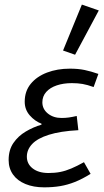

<svg xmlns="http://www.w3.org/2000/svg" viewBox="-20 -793 445 825"><path d="M169.8 12Q124 12 89.3 -2.3Q54.6 -16.6 35.9 -43.1Q17.1 -69.7 17.1 -105.4Q17.1 -148.7 37.6 -178.6Q58.2 -208.6 90.7 -227.8Q123.1 -247 158.3 -257.4V-261.4Q129.6 -272.4 107.9 -297.2Q86.2 -322 86.2 -356Q86.2 -401.3 112.1 -432.8Q137.9 -464.4 182.1 -481.2Q226.3 -498 280.3 -498Q316 -498 343.7 -492.2Q371.3 -486.4 402.7 -475.4L382.3 -419Q355 -428.8 334.5 -432.3Q314 -435.8 288.7 -435.8Q252.6 -435.8 223.8 -426.1Q195.1 -416.5 178.5 -397.8Q162 -379.1 162 -353.4Q162 -324.4 185.7 -305.2Q209.4 -286.1 244.4 -286.1Q261.3 -286.1 276 -288.2Q290.7 -290.3 309.7 -294.7L316.7 -233.6Q239.2 -229.4 190.3 -214Q141.3 -198.6 118.4 -174.4Q95.4 -150.1 95.4 -119.9Q95.4 -88.5 120.7 -69.1Q146 -49.6 188.4 -49.6Q215.9 -49.6 238.8 -54.1Q261.7 -58.6 286.2 -69Q310.7 -79.3 340.8 -96.1L369.3 -46Q333.2 -23.6 301.8 -11.1Q270.3 1.4 238.7 6.7Q207 12 169.8 12ZM302.6 -557.8 250.9 -575.9 331.8 -773.3 404.5 -748.1Z"/></svg>

Font: Source Sans Variable
Style: Italic
Weight: 200
Italic angle: -11°
Designer: Paul D. Hunt
Foundry: Adobe Systems Incorporated
Version: Version 3.006;hotconv 1.0.111;makeotfexe 2.5.65597